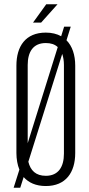

<svg xmlns="http://www.w3.org/2000/svg" viewBox="-20 -863 416 901"><path d="M197 -843 135 -757H173L250 -843ZM195 -710C100 -710 57 -646 57 -555V-145C57 -116 62 -89 71 -67L44 18H75L91 -32C114 -6 148 10 195 10C289 10 333 -54 333 -145V-555C333 -605 319 -647 292 -674L312 -738H281L267 -693C247 -704 223 -710 195 -710ZM110 -191V-558C110 -619 135 -661 195 -661C219 -661 237 -655 251 -642ZM280 -142C280 -80 254 -38 195 -38C148 -38 123 -63 113 -104L272 -610C277 -595 280 -578 280 -558Z"/></svg>

Font: Modon Arabic
Style: Regular
Weight: 400
Designer: Ahmedzaza
Foundry: Ahmedzaza
Version: Version 2.010